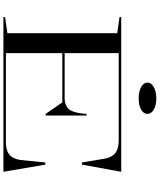

<svg xmlns="http://www.w3.org/2000/svg" viewBox="77 -1036 959 1154"><g transform="rotate(90 557.0 -459.5)"><path d="M83 0V-10L180 -24V-684L83 -698V-708H1013L970 -472H957L933 -615Q923 -658 896.5 -675.5Q870 -693 826 -693H300V-368H575Q592 -368 607 -374Q622 -380 632 -388Q645 -400 654 -429.5Q663 -459 665 -500H675V-254H665L596 -354H300V-15H839Q883 -15 908.5 -34.5Q934 -54 942 -101L957 -252H970L1013 0ZM572 -919Q613 -919 639 -904Q665 -889 665 -866Q665 -842 639 -827.5Q613 -813 572 -813Q531 -813 504 -827.5Q477 -842 477 -866Q477 -889 504 -904Q531 -919 572 -919Z"/></g></svg>

Font: Kalnia Expanded Light
Style: Regular
Weight: 300
Width: 7
Designer: Frida Medrano
Foundry: Frida Medrano
Version: Version 1.105